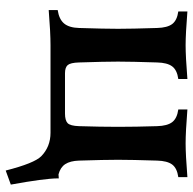

<svg xmlns="http://www.w3.org/2000/svg" viewBox="-22 -508 684 680"><g transform="rotate(90 320.0 -168.0)"><path d="M487.8 -483.4Q527.8 -483.4 607.4 -489.7V-457.5Q575.7 -453.1 562.7 -435.8Q549.8 -418.5 548.8 -382.3Q545.9 -291.5 545.9 -244.1Q545.9 -196.8 548.8 -106Q549.8 -74.7 561.3 -57.1Q572.8 -39.6 597.7 -33.2L611.8 -34.2V-30.3V-29.3Q612.3 17.6 633.8 135.7L584 153.8Q558.1 52.2 533.2 27.8Q499.5 -4.9 450.2 -4.9H140.1Q95.2 -4.9 15.6 1.5V-30.3Q48.3 -35.2 63.2 -53Q78.1 -70.8 79.1 -106Q82 -196.8 82 -244.1Q82 -291.5 79.1 -382.3Q78.1 -418.5 65.2 -435.8Q52.2 -453.1 20.5 -457.5V-489.7Q99.6 -483.4 140.1 -483.4Q180.7 -483.4 259.8 -489.7V-457.5Q228 -453.1 215.1 -435.8Q202.1 -418.5 201.2 -382.3Q198.2 -291.5 198.2 -244.1Q198.2 -196.8 201.2 -106Q202.1 -75.7 210.4 -65.9Q218.8 -56.2 239.3 -56.2H381.8Q406.2 -56.2 416 -65.4Q425.8 -74.7 426.8 -106Q429.2 -181.6 429.2 -244.1Q429.2 -306.6 426.8 -382.3Q425.8 -418.5 412.6 -435.8Q399.4 -453.1 367.7 -457.5V-489.7Q447.3 -483.4 487.8 -483.4Z"/></g></svg>

Font: Flanker
Style: Bold
Weight: 700
Designer: Flanker
Foundry: Flanker
Version: Version 2.021